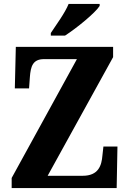

<svg xmlns="http://www.w3.org/2000/svg" viewBox="-20 -951 653 971"><path d="M237 -784V-771H309C368 -809 462 -886 484 -921V-931H327C309 -886 264 -825 237 -784ZM39 0H570L574 -210H503L498 -165C494 -114 478 -62 398 -62H221L552 -662V-714H60L55 -504H127L131 -560C135 -616 146 -652 203 -652H369L39 -51Z"/></svg>

Font: Noto Serif Condensed ExtraBold
Style: Regular
Weight: 800
Width: 3
Designer: Monotype Design Team
Foundry: Monotype Imaging Inc.
Version: Version 2.013